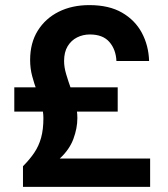

<svg xmlns="http://www.w3.org/2000/svg" viewBox="-20 -732 658 752"><path d="M70 0V-81Q96 -107 114 -133.5Q132 -160 141 -192.5Q150 -225 150 -269Q150 -295 142.5 -321.5Q135 -348 124.5 -376Q114 -404 106 -434Q98 -464 98 -497Q98 -564 128 -612Q158 -660 210 -686Q262 -712 330 -712Q407 -712 458 -682.5Q509 -653 535.5 -603.5Q562 -554 564 -493H436Q434 -538 408.5 -567.5Q383 -597 332 -597Q305 -597 282 -585.5Q259 -574 245 -551Q231 -528 231 -493Q231 -469 239 -442Q247 -415 257 -387Q267 -359 275 -329Q283 -299 283 -269Q283 -230 267.5 -188Q252 -146 214 -111H568V0ZM36 -295V-390H441V-295Z"/></svg>

Font: DM Sans 28pt ExtraBold
Style: Regular
Weight: 800
Version: Version 4.004;gftools[0.9.30]